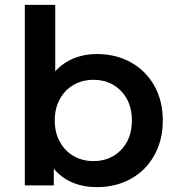

<svg xmlns="http://www.w3.org/2000/svg" viewBox="-20 -762 726 789"><path d="M649 -267Q649 -186 614 -123.5Q579 -61 517.5 -27Q456 7 378 7Q323 7 277.5 -12Q232 -31 201 -69V0H82V-742H207V-469Q239 -504 282.5 -522Q326 -540 378 -540Q456 -540 517.5 -506Q579 -472 614 -410Q649 -348 649 -267ZM522 -267Q522 -342 477.5 -388Q433 -434 364 -434Q319 -434 283 -413.5Q247 -393 226 -355Q205 -317 205 -267Q205 -217 226 -179Q247 -141 283 -120.5Q319 -100 364 -100Q433 -100 477.5 -146Q522 -192 522 -267Z"/></svg>

Font: APTA Sans SemiBold
Style: Bold
Weight: 600
Version: Version 7.200